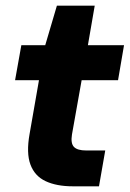

<svg xmlns="http://www.w3.org/2000/svg" viewBox="-20 -655 456 675"><path d="M236 0Q179 0 140.5 -18Q102 -36 87 -76.5Q72 -117 84 -184L117 -373H33L55 -496H139L180 -635H313L289 -496H416L395 -373H267L233 -182Q228 -151 240 -138.5Q252 -126 283 -126H350L328 0Z"/></svg>

Font: DM Sans 36pt Black
Style: Italic
Weight: 900
Italic angle: -10°
Designer: Colophon Foundry, Jonny Pinhorn
Foundry: Colophon Foundry
Version: Version 4.004;gftools[0.9.30]